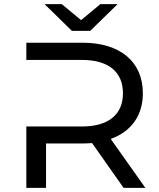

<svg xmlns="http://www.w3.org/2000/svg" viewBox="-20 -906 766 926"><path d="M514 -236C612 -271 669 -348 669 -456C669 -609 559 -700 378 -700H107V-617H375C505 -617 573 -558 573 -456C573 -355 505 -296 375 -296H107V0H202V-214H378C394 -214 409 -215 424 -216L576 0H681ZM547 -886H464L371 -809L278 -886H195L327 -757H415Z"/></svg>

Font: Montserrat-Alt1 Med
Style: Regular
Weight: 500
Designer: Differentunic
Foundry: Differentunic
Version: Version 7.222